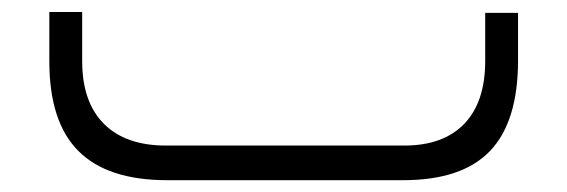

<svg xmlns="http://www.w3.org/2000/svg" viewBox="-20 -305 960 325"><path d="M261.2 -58.6H664.1Q730.5 -58.6 765.9 -95.5Q801.3 -132.3 801.3 -201.7V-283.2H856.9V-203.1Q856.9 -99.1 809.6 -49.6Q762.2 0 662.6 0H262.7Q162.1 0 112.8 -49.3Q63.5 -98.6 63.5 -201.2V-284.7H119.1V-201.7Q119.1 -132.3 155.8 -95.5Q192.4 -58.6 261.2 -58.6Z"/></svg>

Font: Shabnam Thin FD
Style: Thin-FD
Weight: 100
Foundry: DejaVu fonts team - Redesigned by Saber Rastikerdar - Based on Vazir font
Version: Version 5.0.0